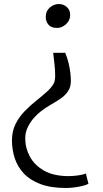

<svg xmlns="http://www.w3.org/2000/svg" viewBox="-20 -770 512 955"><path d="M304.5 -507.5Q315.5 -480.5 321.5 -454.8Q327.5 -429 330 -406.8Q332.5 -384.5 332.5 -367Q332.5 -337 318.2 -316Q304 -295 281.8 -279.8Q259.5 -264.5 233.5 -249.8Q207.5 -235 183.5 -216.5Q168 -205 149.8 -184.8Q131.5 -164.5 118.5 -138.2Q105.5 -112 105.5 -81.5Q105.5 -34 128.5 8.8Q151.5 51.5 199.2 78.8Q247 106 321.5 106Q341 106 366.2 102.8Q391.5 99.5 407 93L420 144Q409.5 150 390.2 154.8Q371 159.5 349.2 162.2Q327.5 165 308.5 165Q232 165 180.2 145.2Q128.5 125.5 97.5 91.8Q66.5 58 53 15.8Q39.5 -26.5 39.5 -71Q39.5 -117 57.2 -152.8Q75 -188.5 102.5 -216.8Q130 -245 159.5 -268.5Q189 -292 213.2 -313.8Q237.5 -335.5 248.5 -357.5Q251 -363 252.8 -372.8Q254.5 -382.5 254.5 -389Q254.5 -423 250.8 -452.2Q247 -481.5 244.5 -507.5ZM273.5 -750Q295.5 -750 312.2 -735.2Q329 -720.5 329 -695.5Q329 -668 308.2 -649.5Q287.5 -631 264 -631Q234 -631 220.8 -647.5Q207.5 -664 207.5 -685.5Q207.5 -715 227.8 -732.5Q248 -750 273.5 -750Z"/></svg>

Font: Merriweather 24pt Light
Style: Regular
Weight: 300
Designer: Eben Sorkin
Foundry: Eben Sorkin
Version: Version 2.100